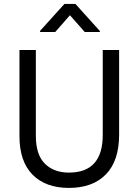

<svg xmlns="http://www.w3.org/2000/svg" viewBox="-20 -921 685 949"><path d="M487.8 -253.9Q487.8 -67.9 320.8 -67.9Q246.1 -67.9 201.7 -112.1Q157.2 -156.2 157.2 -249V-673.8H76.2V-248Q76.2 -123 140.9 -57.6Q205.6 7.8 320.8 7.8Q438 7.8 503.4 -59.1Q568.8 -126 568.8 -255.9V-673.8H487.8ZM473.6 -767.6 353 -901.4H298.3L178.2 -768.6V-762.7H252.9L325.7 -845.7L398.9 -762.7H473.6Z"/></svg>

Font: FAU Chimera
Style: Regular
Weight: 400
Version: Version 1.002;hotconv 1.0.117;makeotfexe 2.5.65602